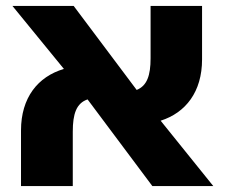

<svg xmlns="http://www.w3.org/2000/svg" viewBox="-20 -629 763 649"><path d="M51 0H226V-184C226 -244 238 -280 276 -293L495 0H701L523 -221C608 -248 663 -319 663 -428V-609H489V-432C489 -374 477 -339 442 -325L229 -609H22L196 -396C108 -370 51 -299 51 -188Z"/></svg>

Font: Noto Sans Hebrew Condensed Black
Style: Regular
Weight: 900
Width: 3
Designer: Monotype Design Team
Foundry: Monotype Imaging Inc.
Version: Version 2.004